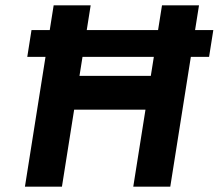

<svg xmlns="http://www.w3.org/2000/svg" viewBox="-20 -696 815 716"><path d="M477 0H615L691.7 -484H759.7L775.5 -584H707.5L722.1 -676H584.1L569.5 -584H303.5L318.1 -676H180.1L165.5 -584H97.5L81.7 -484H149.7L73 0H211L256.5 -287H522.5ZM542.4 -413H276.4L287.7 -484H553.7Z"/></svg>

Font: Fog Sans
Style: It
Weight: 700
Foundry: Intel Corporation
Version: Version 1.00